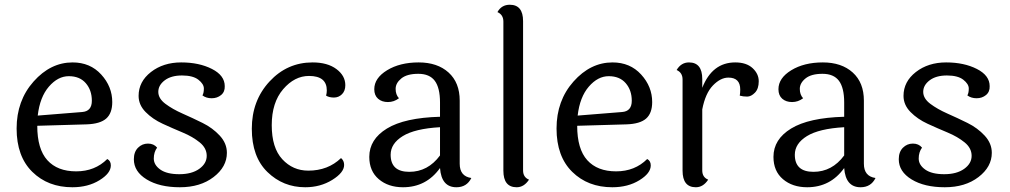

<svg xmlns="http://www.w3.org/2000/svg" viewBox="-20 -780 4254 809"><path d="M326 -308Q367 -311 367 -355.5Q367 -400 341.5 -429.5Q316 -459 270 -459Q224 -459 186 -415Q148 -371 139 -293ZM432 -110Q447 -102 447 -83Q447 -50 399 -20.5Q351 9 285 9Q182 9 116 -56Q50 -121 50 -238.5Q50 -356 121.5 -436.5Q193 -517 286 -517Q360 -517 406.5 -466Q453 -415 453 -350Q453 -303 427.5 -280.5Q402 -258 345 -256L137 -250Q137 -152 179.5 -105Q222 -58 301 -58Q380 -58 432 -110Z M833 -378Q839 -388 839 -407Q839 -426 816 -444Q793 -462 747 -462Q701 -462 674 -441.5Q647 -421 647 -393Q647 -365 677 -342.5Q707 -320 749 -301.5Q791 -283 833.5 -262Q876 -241 906 -208.5Q936 -176 936 -136Q936 -77 880 -34Q824 9 738 9Q652 9 598 -24Q544 -57 544 -109Q544 -140 561.5 -157.5Q579 -175 603.5 -175Q628 -175 642 -158Q628 -139 628 -112Q628 -85 655.5 -65.5Q683 -46 735.5 -46Q788 -46 819.5 -68.5Q851 -91 851 -123.5Q851 -156 821.5 -180Q792 -204 750 -221.5Q708 -239 665.5 -258.5Q623 -278 593.5 -308Q564 -338 564 -376Q564 -436 616 -476.5Q668 -517 743.5 -517Q819 -517 873 -489.5Q927 -462 927 -417Q928 -393 911.5 -379.5Q895 -366 872 -366Q849 -366 833 -378Z M1435 -421Q1435 -397 1421 -383Q1407 -369 1387 -369Q1367 -369 1354 -377Q1357 -388 1357 -399Q1357 -460 1282 -460Q1221 -460 1173 -404Q1125 -348 1125 -252.5Q1125 -157 1169.5 -109Q1214 -61 1279 -61Q1362 -61 1417 -114Q1430 -103 1430 -85Q1430 -53 1380 -22Q1330 9 1266 9Q1173 9 1107 -55Q1041 -119 1041 -237.5Q1041 -356 1115.5 -436.5Q1190 -517 1297 -517Q1360 -517 1397.5 -489Q1435 -461 1435 -421Z M1626 -128Q1626 -56 1704.5 -56Q1783 -56 1834 -125V-244Q1728 -238 1677 -206.5Q1626 -175 1626 -128ZM1917 -356V-90Q1917 -37 1966 -30Q1947 9 1903 9Q1840 9 1834 -72Q1776 9 1678 9Q1616 9 1576 -25Q1536 -59 1536 -119Q1536 -193 1610.5 -238.5Q1685 -284 1834 -288V-348Q1834 -410 1812 -439.5Q1790 -469 1742.5 -469Q1695 -469 1671 -449.5Q1647 -430 1647 -405.5Q1647 -381 1661 -366Q1640 -350 1614.5 -350Q1589 -350 1573 -364Q1557 -378 1557 -404Q1557 -451 1611 -484Q1665 -517 1744 -517Q1823 -517 1870 -474.5Q1917 -432 1917 -356Z M2184 -691V-62Q2184 -33 2209 -23Q2188 9 2157 9Q2101 9 2101 -61V-689Q2101 -718 2076 -729Q2093 -760 2128 -760Q2184 -760 2184 -691Z M2601 -308Q2642 -311 2642 -355.5Q2642 -400 2616.5 -429.5Q2591 -459 2545 -459Q2499 -459 2461 -415Q2423 -371 2414 -293ZM2707 -110Q2722 -102 2722 -83Q2722 -50 2674 -20.5Q2626 9 2560 9Q2457 9 2391 -56Q2325 -121 2325 -238.5Q2325 -356 2396.5 -436.5Q2468 -517 2561 -517Q2635 -517 2681.5 -466Q2728 -415 2728 -350Q2728 -303 2702.5 -280.5Q2677 -258 2620 -256L2412 -250Q2412 -152 2454.5 -105Q2497 -58 2576 -58Q2655 -58 2707 -110Z M2939 -447V-410Q2981 -517 3078 -517Q3125 -517 3151 -493Q3177 -469 3177 -437.5Q3177 -406 3161 -389.5Q3145 -373 3128 -373Q3111 -373 3097 -377Q3099 -387 3099 -403Q3099 -453 3049 -453Q3016 -453 2984 -420Q2952 -387 2939 -319V-62Q2939 -33 2964 -23Q2943 9 2912 9Q2856 9 2856 -61V-445Q2856 -474 2831 -485Q2850 -517 2883 -517Q2939 -517 2939 -447Z M3329 -128Q3329 -56 3407.5 -56Q3486 -56 3537 -125V-244Q3431 -238 3380 -206.5Q3329 -175 3329 -128ZM3620 -356V-90Q3620 -37 3669 -30Q3650 9 3606 9Q3543 9 3537 -72Q3479 9 3381 9Q3319 9 3279 -25Q3239 -59 3239 -119Q3239 -193 3313.5 -238.5Q3388 -284 3537 -288V-348Q3537 -410 3515 -439.5Q3493 -469 3445.5 -469Q3398 -469 3374 -449.5Q3350 -430 3350 -405.5Q3350 -381 3364 -366Q3343 -350 3317.5 -350Q3292 -350 3276 -364Q3260 -378 3260 -404Q3260 -451 3314 -484Q3368 -517 3447 -517Q3526 -517 3573 -474.5Q3620 -432 3620 -356Z M4056 -378Q4062 -388 4062 -407Q4062 -426 4039 -444Q4016 -462 3970 -462Q3924 -462 3897 -441.5Q3870 -421 3870 -393Q3870 -365 3900 -342.5Q3930 -320 3972 -301.5Q4014 -283 4056.5 -262Q4099 -241 4129 -208.5Q4159 -176 4159 -136Q4159 -77 4103 -34Q4047 9 3961 9Q3875 9 3821 -24Q3767 -57 3767 -109Q3767 -140 3784.5 -157.5Q3802 -175 3826.5 -175Q3851 -175 3865 -158Q3851 -139 3851 -112Q3851 -85 3878.5 -65.5Q3906 -46 3958.5 -46Q4011 -46 4042.5 -68.5Q4074 -91 4074 -123.5Q4074 -156 4044.5 -180Q4015 -204 3973 -221.5Q3931 -239 3888.5 -258.5Q3846 -278 3816.5 -308Q3787 -338 3787 -376Q3787 -436 3839 -476.5Q3891 -517 3966.5 -517Q4042 -517 4096 -489.5Q4150 -462 4150 -417Q4151 -393 4134.5 -379.5Q4118 -366 4095 -366Q4072 -366 4056 -378Z"/></svg>

Font: Laila
Style: Regular
Weight: 400
Designer: Hitesh Malaviya
Foundry: Indian Type Foundry
Version: Version 1.302;PS 1.0;hotconv 1.0.78;makeotf.lib2.5.61930; tt